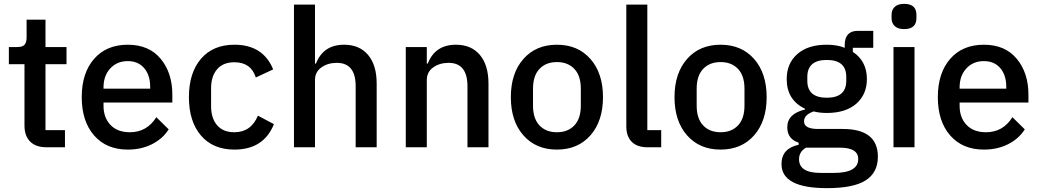

<svg xmlns="http://www.w3.org/2000/svg" viewBox="-20 -764 5398 996"><path d="M317 0H222Q166 0 136.5 -29.5Q107 -59 107 -113V-431H26V-520H70Q97 -520 107.5 -532Q118 -544 118 -571V-662H216V-520H325V-431H216V-89H317Z M643 12Q532 12 468 -61.5Q404 -135 404 -260Q404 -385 468 -458.5Q532 -532 643 -532Q753 -532 813.5 -459Q874 -386 874 -273V-232H517V-215Q517 -154 553 -116Q589 -78 654 -78Q742 -78 791 -156L855 -93Q825 -45 769.5 -16.5Q714 12 643 12ZM643 -447Q587 -447 552 -409Q517 -371 517 -311V-304H759V-314Q759 -374 728 -410.5Q697 -447 643 -447Z M1196 12Q1085 12 1022.5 -61Q960 -134 960 -260Q960 -386 1022.5 -459Q1085 -532 1196 -532Q1345 -532 1397 -404L1307 -362Q1282 -441 1196 -441Q1137 -441 1106 -404.5Q1075 -368 1075 -306V-213Q1075 -151 1106 -114.5Q1137 -78 1196 -78Q1282 -78 1318 -164L1401 -120Q1348 12 1196 12Z M1505 0V-740H1614V-434H1619Q1657 -532 1765 -532Q1845 -532 1889.5 -479Q1934 -426 1934 -330V0H1825V-317Q1825 -438 1727 -438Q1681 -438 1647.5 -414.5Q1614 -391 1614 -349V0Z M2194 0H2085V-520H2194V-434H2199Q2237 -532 2345 -532Q2425 -532 2469.5 -479Q2514 -426 2514 -330V0H2405V-316Q2405 -438 2307 -438Q2261 -438 2227.5 -414.5Q2194 -391 2194 -348Z M3043 -62Q2978 12 2869 12Q2760 12 2695 -62Q2630 -136 2630 -260Q2630 -384 2695 -458Q2760 -532 2869 -532Q2978 -532 3043 -458Q3108 -384 3108 -260Q3108 -136 3043 -62ZM2993 -216V-304Q2993 -371 2959.5 -406.5Q2926 -442 2869 -442Q2812 -442 2778.5 -406.5Q2745 -371 2745 -304V-216Q2745 -149 2778.5 -113.5Q2812 -78 2869 -78Q2926 -78 2959.5 -113.5Q2993 -149 2993 -216Z M3410 0H3340Q3285 0 3257 -28.5Q3229 -57 3229 -108V-740H3338V-89H3410Z M3892 -62Q3827 12 3718 12Q3609 12 3544 -62Q3479 -136 3479 -260Q3479 -384 3544 -458Q3609 -532 3718 -532Q3827 -532 3892 -458Q3957 -384 3957 -260Q3957 -136 3892 -62ZM3842 -216V-304Q3842 -371 3808.5 -406.5Q3775 -442 3718 -442Q3661 -442 3627.5 -406.5Q3594 -371 3594 -304V-216Q3594 -149 3627.5 -113.5Q3661 -78 3718 -78Q3775 -78 3808.5 -113.5Q3842 -149 3842 -216Z M4534 49Q4534 131 4471 171.5Q4408 212 4270 212Q4034 212 4034 87Q4034 6 4123 -13V-24Q4064 -43 4064 -104Q4064 -174 4156 -196V-200Q4061 -245 4061 -354Q4061 -435 4116 -483.5Q4171 -532 4268 -532Q4323 -532 4362 -516V-530Q4362 -604 4430 -604H4510V-516H4404V-495Q4477 -447 4477 -354Q4477 -274 4422 -226Q4367 -178 4269 -178Q4231 -178 4201 -186Q4151 -169 4151 -134Q4151 -95 4224 -95H4352Q4534 -95 4534 49ZM4432 61Q4432 2 4337 2H4161Q4125 23 4125 62Q4125 133 4237 133H4305Q4432 133 4432 61ZM4370 -345V-365Q4370 -453 4269 -453Q4168 -453 4168 -365V-345Q4168 -257 4269 -257Q4370 -257 4370 -345Z M4670 -613Q4638 -613 4621.5 -628.5Q4605 -644 4605 -670V-687Q4605 -713 4621.5 -728.5Q4638 -744 4670 -744Q4734 -744 4734 -687V-670Q4734 -613 4670 -613ZM4615 0V-520H4724V0Z M5084 12Q4973 12 4909 -61.5Q4845 -135 4845 -260Q4845 -385 4909 -458.5Q4973 -532 5084 -532Q5194 -532 5254.5 -459Q5315 -386 5315 -273V-232H4958V-215Q4958 -154 4994 -116Q5030 -78 5095 -78Q5183 -78 5232 -156L5296 -93Q5266 -45 5210.5 -16.5Q5155 12 5084 12ZM5084 -447Q5028 -447 4993 -409Q4958 -371 4958 -311V-304H5200V-314Q5200 -374 5169 -410.5Q5138 -447 5084 -447Z"/></svg>

Font: IBM Plex Sans Medm
Style: Regular
Weight: 500
Designer: Mike Abbink, Paul van der Laan, Pieter van Rosmalen
Foundry: Bold Monday
Version: Version 3.005